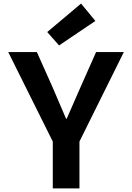

<svg xmlns="http://www.w3.org/2000/svg" viewBox="-20 -1053 740 1073"><path d="M244 -874 310 -799 513 -936 433 -1033ZM275 -262V0H424V-262L672 -762H517L430 -566C405 -507 379 -451 353 -390H349L274 -565L186 -762H26Z"/></svg>

Font: Kawkab Mono
Style: Bold
Weight: 700
Monospace: yes
Designer: Abdullah Arif
Foundry: Abdullah Arif
Version: Version 1.000;PS 000.500;hotconv 1.0.88;makeotf.lib2.5.64775